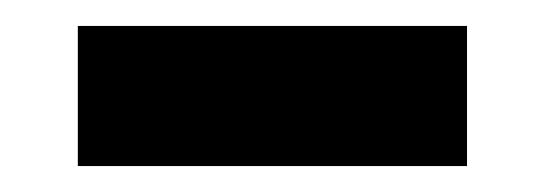

<svg xmlns="http://www.w3.org/2000/svg" viewBox="-20 -750 420 148"><path d="M40 -622V-730H340V-622Z"/></svg>

Font: Tektur SemiCondensed
Style: Bold
Weight: 700
Width: 4
Designer: Adam Jagosz
Foundry: Adam Jagosz
Version: Version 1.005;gftools[0.9.30]